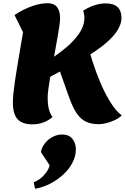

<svg xmlns="http://www.w3.org/2000/svg" viewBox="-20 -746 776 1192"><path d="M182 -210V-296L358 -425Q393 -451 420 -477.5Q447 -504 466 -530.5Q485 -557 494.5 -583Q504 -609 504 -633Q504 -646 502 -657.5Q500 -669 496 -680Q570 -725 636 -725Q685 -725 709.5 -702.5Q734 -680 734 -635Q734 -592 701.5 -546Q669 -500 602.5 -450.5Q536 -401 432 -345ZM182 26Q118 26 89 -6Q60 -38 60 -109Q60 -132 63 -163.5Q66 -195 73 -244Q80 -293 92.5 -366.5Q105 -440 123 -546L70 -653Q126 -689 178 -707.5Q230 -726 276 -726Q353 -726 353 -632Q353 -617 349 -587.5Q345 -558 338 -519Q331 -480 323 -435.5Q315 -391 306.5 -346.5Q298 -302 291 -262Q284 -222 280 -191.5Q276 -161 276 -144Q276 -98 283 -70Q290 -42 306 -19Q252 26 182 26ZM593 25Q547 25 514 9.5Q481 -6 456.5 -42Q432 -78 410 -139L347 -317L530 -446Q552 -367 577 -299Q602 -231 629 -177Q656 -123 683 -85.5Q710 -48 736 -30Q722 -15 697 -2.5Q672 10 644 17.5Q616 25 593 25ZM198 426 189 386Q230 369 257 337Q284 305 288 280L234 198Q239 169 258.5 144Q278 119 306.5 104Q335 89 365 89Q408 89 429.5 116Q451 143 451 180Q451 223 430.5 263Q410 303 374 336.5Q338 370 293 393.5Q248 417 198 426Z"/></svg>

Font: Lemonada
Style: Regular
Weight: 400
Designer: Mohamed Gaber (Arabic), Eduardo Tunni (Latin)
Foundry: Kief Type Foundry
Version: Version 4.005